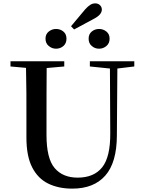

<svg xmlns="http://www.w3.org/2000/svg" viewBox="-20 -1097 849 1135"><path d="M311 -809.1Q287.6 -809.1 268.3 -825Q249 -840.8 249 -868.2Q249 -895.5 268.3 -910.6Q287.6 -925.8 311 -925.8Q336.4 -925.8 354.7 -910.6Q373 -895.5 373 -868.2Q373 -840.8 354.7 -825Q336.4 -809.1 311 -809.1ZM418 -922.9 399.9 -941.9 482.9 -1041Q500.5 -1060.5 514.2 -1068.8Q527.8 -1077.1 543 -1077.1Q560.1 -1077.1 571 -1066.4Q582 -1055.7 582 -1040Q582 -1025.9 570.6 -1012Q559.1 -998 529.8 -982.9ZM565.9 -809.1Q541 -809.1 522.5 -825Q503.9 -840.8 503.9 -868.2Q503.9 -895.5 522.5 -910.6Q541 -925.8 565.9 -925.8Q589.8 -925.8 608.9 -910.6Q627.9 -895.5 627.9 -868.2Q627.9 -840.8 608.9 -825Q589.8 -809.1 565.9 -809.1ZM511.2 -704.1V-734.9H773.9V-704.1L673.8 -691.9L670.9 -295.9Q670.4 -136.2 602.5 -59.1Q534.7 18.1 407.2 18.1Q326.2 18.1 265.1 -11.7Q204.1 -41.5 170.2 -107.7Q136.2 -173.8 136.2 -284.2V-397Q136.2 -471.2 136 -546.1Q135.7 -621.1 133.8 -695.8L42 -704.1V-734.9H359.9V-704.1L255.9 -694.8Q255.4 -621.6 255.1 -546.9Q254.9 -472.2 254.9 -397V-298.8Q254.9 -160.2 303 -103.5Q351.1 -46.9 439 -46.9Q535.2 -46.9 584 -107.9Q632.8 -168.9 631.8 -310.1L629.9 -691.9Z"/></svg>

Font: Source Han Serif TW SemiBold
Style: Regular
Weight: 600
Designer: Ryoko NISHIZUKA Ë•øÂ°öÊ∂ºÂ≠ê (kana & ideographs); Frank Grie√ühammer (Latin, Greek & Cyrillic); Wenlong ZHANG Âº†ÊñáÈæô 
Foundry: Adobe
Version: Version 2.003;hotconv 1.1.1;makeotfexe 2.6.0